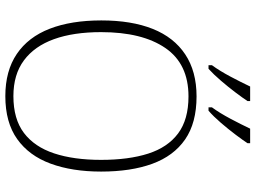

<svg xmlns="http://www.w3.org/2000/svg" viewBox="-142 -830 981 738"><g transform="rotate(90 349.0 -460.5)"><path d="M349 10Q252 10 187 -34Q122 -78 90 -160.5Q58 -243 58 -359Q58 -475 90.5 -556.5Q123 -638 188.5 -681.5Q254 -725 350 -725Q452 -725 515.5 -681Q579 -637 609 -555Q639 -473 639 -358Q639 -247 608.5 -164Q578 -81 514 -35.5Q450 10 349 10ZM349 -21Q437 -21 490.5 -61.5Q544 -102 569 -177.5Q594 -253 594 -358Q594 -464 570 -539Q546 -614 492.5 -654Q439 -694 350 -694Q225 -694 164 -605Q103 -516 103 -358Q103 -252 130 -177Q157 -102 211.5 -61.5Q266 -21 349 -21ZM392 -784Q414 -814 436 -855.5Q458 -897 474 -931H530V-921Q519 -904 497.5 -875.5Q476 -847 451.5 -818.5Q427 -790 405 -771H392ZM230 -784Q252 -814 274 -855.5Q296 -897 312 -931H368V-921Q357 -904 335.5 -875.5Q314 -847 289.5 -818.5Q265 -790 244 -771H230Z"/></g></svg>

Font: Noto Serif Hebrew ExtraLight
Style: Regular
Weight: 250
Version: Version 2.003